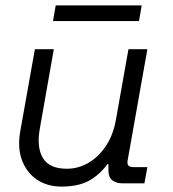

<svg xmlns="http://www.w3.org/2000/svg" viewBox="-20 -678 640 710"><path d="M207 12Q155 12 117 -13.5Q79 -39 61.5 -85Q44 -131 55 -193L109 -496H179L127 -201Q115 -132 139 -93Q163 -54 227 -54Q269 -54 306.5 -75.5Q344 -97 371.5 -138Q399 -179 409 -237L455 -496H525L452 -85Q447 -60 473 -60H525L514 0H434Q409 0 395 -11.5Q381 -23 381 -48V-71H377Q349 -32 309.5 -10Q270 12 207 12ZM176 -600 186 -658H504L494 -600Z"/></svg>

Font: DM Mono Light
Style: Italic
Weight: 300
Italic angle: -10°
Designer: Colophon Foundry
Foundry: Colophon Foundry
Version: Version 1.000; ttfautohint (v1.8.2.53-6de2)